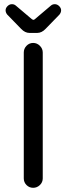

<svg xmlns="http://www.w3.org/2000/svg" viewBox="-20 -893 318 919"><path d="M93.8 -39.1V-641.6Q93.8 -660.2 106.9 -673.8Q120.1 -687.5 138.7 -687.5Q157.2 -687.5 170.9 -673.8Q184.6 -660.2 184.6 -641.6V-39.1Q184.6 -20.5 170.9 -7.3Q157.2 5.9 138.7 5.9Q120.1 5.9 106.9 -7.3Q93.8 -20.5 93.8 -39.1ZM81.1 -754.9 14.6 -823.2Q6.8 -833 6.8 -843.8Q6.8 -854.5 16.1 -863.8Q25.4 -873 37.1 -873Q47.9 -873 55.7 -866.2L131.8 -801.8Q137.7 -797.9 139.6 -797.9Q143.6 -797.9 147.5 -801.8L223.6 -866.2Q231.4 -873 242.2 -873Q253.9 -873 263.2 -863.8Q272.5 -854.5 272.5 -843.8Q272.5 -833 264.6 -823.2L198.2 -754.9Q179.7 -735.4 158.2 -735.4H121.1Q99.6 -735.4 81.1 -754.9Z"/></svg>

Font: jf-openhuninn-2.1
Style: Regular
Weight: 400
Designer: [Kosugi Maru]
Designed by MOTOYA      

[Varela Round]
Joe Prince (Latin component); Avraham Cornfeld (Hebrew component)
Foundry: justfont Co., Ltd.
Version: 2.1